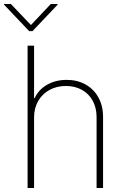

<svg xmlns="http://www.w3.org/2000/svg" viewBox="-57 -934 612 954"><path d="M112.3 0H80.1V-707H112.3V-446.3H115.2Q134.3 -488.3 176.5 -512.7Q218.8 -537.1 274.4 -537.1Q327.1 -537.1 368.2 -514.2Q409.2 -491.2 432.1 -449.5Q455.1 -407.7 455.1 -353.5V0H422.9V-352.5Q422.9 -397.9 403.8 -433.1Q384.8 -468.3 350.1 -487.5Q315.4 -506.8 270.5 -506.8Q225.1 -506.8 189 -487.1Q152.8 -467.3 132.6 -431.9Q112.3 -396.5 112.3 -350.6ZM96.7 -809.6 195.3 -914.1H229.5V-911.1L104.5 -779.3H87.9L-37.1 -911.1V-914.1H-2.9Z"/></svg>

Font: Pretendard Thin
Style: Regular
Weight: 100
Designer: Base glyphs from Inter by Rasmus Andersson; Hangeul glyphs from Noto Sans CJK(Source Han Sans) by Jang Soo-young and Kan
Foundry: Kil Hyung-jin
Version: Version 1.309